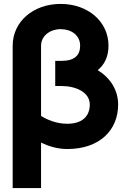

<svg xmlns="http://www.w3.org/2000/svg" viewBox="-20 -756 663 991"><path d="M327.6 13.2C493.2 13.2 589.8 -83.5 589.8 -216.3C589.8 -291.5 549.3 -354 484.4 -394C519.5 -422.4 540 -463.9 540 -520C540 -644.5 434.1 -735.8 293 -735.8C151.9 -735.8 45.4 -644.5 45.4 -520V214.8H191.9V-20C228 -2.4 274.4 13.2 327.6 13.2ZM265.1 -441.9V-312H298.3C370.1 -312 443.4 -280.8 443.4 -216.3C443.4 -151.9 399.4 -117.2 327.6 -117.2C268.6 -117.2 220.7 -139.6 191.9 -157.7V-520C191.9 -571.8 239.3 -605.5 293 -605.5C346.7 -605.5 393.6 -575.2 393.6 -520C393.6 -471.2 365.2 -441.9 298.3 -441.9Z"/></svg>

Font: Giphurs ExtraBold
Style: Regular
Weight: 800
Version: Version 1.000